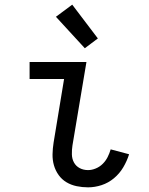

<svg xmlns="http://www.w3.org/2000/svg" viewBox="-20 -796 640 824"><path d="M358 8Q333 8 309 3Q285 -2 265 -14Q245 -26 231.5 -45Q218 -64 211.5 -86.5Q205 -109 205.5 -134Q206 -159 210 -184L255 -457H107V-530H351L291 -172Q288 -153 288.5 -133.5Q289 -114 297.5 -98.5Q306 -83 322 -74.5Q338 -66 358 -66Q374 -66 391 -73Q408 -80 421 -93Q434 -106 442 -122Q450 -138 455 -155L534 -134Q525 -105 509 -78Q493 -51 469 -31Q445 -11 416 -1.5Q387 8 358 8ZM344 -589 220 -724 290 -776 400 -631Z"/></svg>

Font: Iosevka Curly Slab Extended
Style: Italic
Weight: 400
Width: 7
Italic angle: -9°
Monospace: yes
Designer: Belleve Invis
Foundry: Belleve Invis
Version: Version 11.1.0; ttfautohint (v1.8.3)